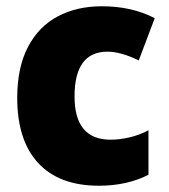

<svg xmlns="http://www.w3.org/2000/svg" viewBox="-20 -583 539 613"><path d="M296 10Q169 10 102 -62.5Q35 -135 35 -270Q35 -368 69.5 -433.5Q104 -499 165 -531Q226 -563 305 -563Q401 -563 474 -525L423 -390Q366 -418 323 -418Q218 -418 218 -275Q218 -137 333 -137Q361 -137 392 -144Q423 -151 454 -167V-25Q421 -8 381 1Q341 10 296 10Z"/></svg>

Font: Noto Sans SemiCondensed Black
Style: Regular
Weight: 900
Width: 4
Designer: Monotype Design Team
Foundry: Monotype Imaging Inc.
Version: Version 2.013; ttfautohint (v1.8.4.7-5d5b)